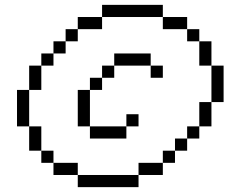

<svg xmlns="http://www.w3.org/2000/svg" viewBox="-20 -720 940 790"><path d="M850 -300H800V-200H850ZM50 -200H100V-350H50ZM100 -100H150V-200H100ZM100 -350H150V-450H100ZM150 -50H200V-100H150ZM150 -450H200V-500H150ZM200 0H300V-50H200ZM200 -500H250V-550H200ZM250 -550H300V-600H250ZM300 50H550V0H300ZM300 -200H350V-350H300ZM300 -600H400V-650H300ZM350 -150H500V-200H350ZM350 -350H400V-400H350ZM400 -400H450V-450H400ZM400 -650H650V-700H400ZM450 -450H600V-500H450ZM500 -200H550V-250H500ZM550 0H650V-50H550ZM600 -400H650V-450H600ZM650 -50H700V-100H650ZM650 -600H750V-650H650ZM700 -100H750V-150H700ZM750 -150H800V-200H750ZM750 -550H800V-600H750ZM800 -450H850V-550H800ZM850 -300H900V-450H850Z"/></svg>

Font: LS-VG5000 Light Shifted
Style: Regular
Weight: 400
Designer: Justin Bihan, 2021
Foundry: Justin Bihan, 2021
Version: Version 1.000;Glyphs 3.1.2 (3151)